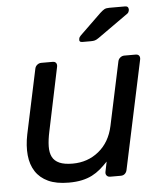

<svg xmlns="http://www.w3.org/2000/svg" viewBox="-53 -779 708 836"><g transform="rotate(-5 301.0 -361.5)"><path d="M52 -215 112 -497Q114 -507 122 -513.5Q130 -520 140 -520H190Q200 -520 204.5 -513.5Q209 -507 207 -497L149 -220Q141 -183 140.5 -155Q140 -127 149.5 -108.5Q159 -90 180.5 -80.5Q202 -71 238 -71Q304 -71 352.5 -110.5Q401 -150 416 -220L475 -497Q477 -507 485 -513.5Q493 -520 503 -520H552Q563 -520 567.5 -513.5Q572 -507 570 -497L469 -23Q467 -13 460 -6.5Q453 0 442 0H396Q386 0 380.5 -6.5Q375 -13 377 -23L386 -67Q369 -49 352.5 -35Q336 -21 316.5 -11Q297 -1 272 4.5Q247 10 214 10Q160 10 124.5 -6.5Q89 -23 69.5 -53Q50 -83 46 -124.5Q42 -166 52 -215ZM314 -611Q315 -617 322 -624L415 -714Q427 -725 434.5 -729Q442 -733 456 -733H525Q540 -733 540 -717Q538 -705 532 -701L398 -606Q388 -599 381 -597Q374 -595 363 -595H326Q310 -595 314 -611Z"/></g></svg>

Font: SVN-Rubik
Style: Italic
Weight: 400
Italic angle: -12°
Designer: Hubert and Fischer
Foundry: Hubert & Fischer
Version: Version 2.101; ttfautohint (v1.8.3)